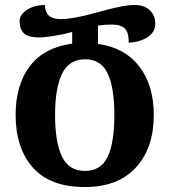

<svg xmlns="http://www.w3.org/2000/svg" viewBox="-20 -744 683 774"><path d="M43 -281Q43 -402 100.5 -477.5Q158 -553 271 -568V-615Q235 -605 196 -599Q157 -593 140 -593Q92 -593 75.5 -610.5Q59 -628 59 -659Q59 -684 87.5 -703.5Q116 -723 161 -724Q162 -694 177.5 -680.5Q193 -667 225 -667Q274 -667 364 -692Q374 -695 410.5 -704.5Q447 -714 474.5 -719Q502 -724 522 -724Q561 -724 583.5 -703Q606 -682 606 -649Q606 -614 574.5 -594Q543 -574 499 -572Q499 -613 483.5 -629Q468 -645 429 -645Q404 -645 375 -641V-567Q483 -552 541.5 -476Q600 -400 600 -280Q600 -148 528 -69Q456 10 322 10Q182 10 112.5 -68.5Q43 -147 43 -281ZM441 -280Q441 -391 414 -448Q387 -505 323 -505Q259 -505 230.5 -447.5Q202 -390 202 -280Q202 -170 230 -112.5Q258 -55 322 -55Q387 -55 414 -112Q441 -169 441 -280Z"/></svg>

Font: Noto Serif Georgian Bold Cond
Style: Regular
Weight: 700
Width: 3
Designer: Monotype Design team
Foundry: Monotype Imaging Inc.
Version: Version 1.000